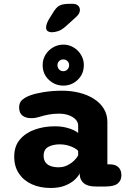

<svg xmlns="http://www.w3.org/2000/svg" viewBox="-20 -950 659 979"><path d="M468 1Q428 1 408 -15.2Q388 -31.5 386.5 -59L386 -66Q379 -50 360.2 -32.8Q341.5 -15.5 311.2 -3.5Q281 8.5 238 8.5Q185 8.5 143 -10.2Q101 -29 76.8 -64.8Q52.5 -100.5 52.5 -151.5Q52.5 -205 81.8 -239Q111 -273 158 -289.5Q205 -306 258.5 -306Q290.5 -306 315.5 -300Q340.5 -294 356.8 -285.8Q373 -277.5 378.5 -272V-310Q378.5 -323 371 -334Q363.5 -345 350.2 -353.2Q337 -361.5 319.5 -366Q302 -370.5 282 -370.5Q253 -370.5 227.8 -365.8Q202.5 -361 182.5 -354.5Q171.5 -351 161.2 -349.2Q151 -347.5 139 -347.5Q111 -347.5 94.2 -360.8Q77.5 -374 77.5 -402.5Q77.5 -428.5 94.8 -442.2Q112 -456 135 -464Q160.5 -473.5 203.8 -480.5Q247 -487.5 298 -487.5Q343.5 -487.5 385 -477Q426.5 -466.5 458.5 -446.2Q490.5 -426 509 -396.2Q527.5 -366.5 527.5 -328V-112H540Q569 -112 584 -97.2Q599 -82.5 599 -56.5Q599 -30 580.5 -14.5Q562 1 517.5 1ZM378.5 -180Q373.5 -187.5 359 -195.5Q344.5 -203.5 325.2 -208.8Q306 -214 285.5 -214Q250 -214 226.2 -201Q202.5 -188 202.5 -156Q202.5 -134.5 212.5 -121.5Q222.5 -108.5 239.8 -102.8Q257 -97 278.5 -97Q304 -97 324.8 -107.8Q345.5 -118.5 359.5 -132.8Q373.5 -147 378.5 -158ZM303.5 -513.5Q260 -513.5 228.8 -543.2Q197.5 -573 197.5 -618Q197.5 -647 211.8 -670.5Q226 -694 250.2 -708.2Q274.5 -722.5 303.5 -722.5Q331.5 -722.5 355.2 -708.2Q379 -694 393.2 -670.2Q407.5 -646.5 407.5 -618.5Q407.5 -573 376.5 -543.2Q345.5 -513.5 303.5 -513.5ZM303.5 -587Q315 -587 323.8 -595.8Q332.5 -604.5 332.5 -618.5Q332.5 -630 323.8 -638.5Q315 -647 303.5 -647Q290 -647 281.5 -638.5Q273 -630 273 -618.5Q273 -604.5 281.5 -595.8Q290 -587 303.5 -587ZM243 -785.5Q232.5 -785.5 223.8 -790.8Q215 -796 215 -810Q215 -826.5 229.5 -852L247 -880Q265.5 -912.5 283.2 -921.5Q301 -930.5 334.5 -930.5H350.5Q368.5 -930.5 378 -921.5Q387.5 -912.5 387.5 -898.5Q387.5 -880 365.5 -861L314.5 -815Q294 -797 276.2 -791.2Q258.5 -785.5 243 -785.5Z"/></svg>

Font: Sono Monospace
Style: Bold
Weight: 700
Designer: Tyler Finck
Foundry: Tyler Finck
Version: Version 2.112